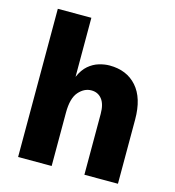

<svg xmlns="http://www.w3.org/2000/svg" viewBox="-107 -811 820 901"><g transform="rotate(15 302.5 -360.0)"><path d="M548 0H385V-296Q385 -343 366 -367Q347 -391 315 -391Q280 -391 253 -360Q226 -329 226 -259V0H63V-720H226V-433Q242 -470 265.5 -490Q289 -510 316 -518Q343 -526 367 -526Q451 -526 499.5 -471Q548 -416 548 -312Z"/></g></svg>

Font: Wix Madefor Text ExtraBold
Style: Regular
Weight: 800
Designer: Dalton Maag Ltd
Foundry: Dalton Maag Ltd
Version: Version 3.100